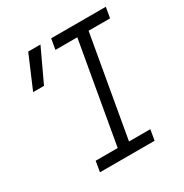

<svg xmlns="http://www.w3.org/2000/svg" viewBox="-161 -820 909 948"><g transform="rotate(-30 293.0 -346.5)"><path d="M138.7 0 148.9 -60.1H274.4L375 -633.3H250.5L260.7 -693.4H572.3L562 -633.3H439.5L338.9 -60.1H460.4L450.2 0ZM50.8 -507.8 129.9 -693.4H199.7L112.8 -507.8Z"/></g></svg>

Font: Cascadia Code Light
Style: Italic
Weight: 300
Italic angle: -10°
Monospace: yes
Designer: Aaron Bell
Foundry: Saja Typeworks
Version: Version 2404.023; ttfautohint (v1.8.4)